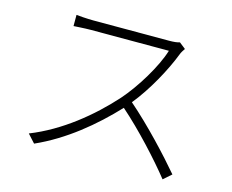

<svg xmlns="http://www.w3.org/2000/svg" viewBox="-96 -797 1147 949"><g transform="rotate(15 478.0 -322.0)"><path d="M714.1 -660.2C702.1 -656.2 683.9 -654.1 659.1 -654.1H272C242.2 -654.1 190 -658 185 -659.1V-601.9C188.9 -601.9 241.1 -605.8 272 -605.8H671.9C646 -519.9 570 -396 503.9 -321C400.9 -206 263.1 -93 109 -32L147 9.9C295.1 -56.1 424 -163 529.8 -275.9C630 -187.9 741.1 -66.1 806.1 16L846.9 -19.9C780.9 -98 665.1 -223 561.1 -312.9C630 -397 695 -517 728 -603C730.8 -611.9 741.1 -627.8 746.1 -634.9Z"/></g></svg>

Font: Karasuma Gothic
Style: Light
Weight: 300
Designer: Rasmus Andersson / Ryoko Nishizuka
Foundry: rsms
Version: Version 1.00